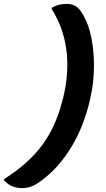

<svg xmlns="http://www.w3.org/2000/svg" viewBox="-122 -790 542 983"><path d="M92 133Q64 155 40.5 164Q17 173 -9 173Q-67 173 -102 132L-100 126Q27 46 96.5 -50.5Q166 -147 197 -274L200 -283Q233 -417 218 -533Q203 -649 142 -745L144 -751Q164 -762 181.5 -766Q199 -770 221 -770Q246 -770 266 -758Q286 -746 304 -713Q333 -664 346.5 -593Q360 -522 359 -442.5Q358 -363 340 -286L338 -276Q307 -143 243.5 -37.5Q180 68 92 133Z"/></svg>

Font: Recursive Sn Csl St
Style: Bold Italic
Weight: 700
Italic angle: -15°
Version: Version 1.079;hotconv 1.0.112;makeotfexe 2.5.65598; ttfautoh